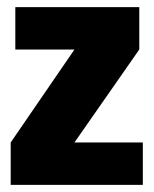

<svg xmlns="http://www.w3.org/2000/svg" viewBox="-20 -519 431 539"><path d="M371 -499V-380H23V-499ZM189 -380H371L189 -119H10ZM381 -119V0H10V-119Z"/></svg>

Font: Teko Variable Light
Style: Regular
Weight: 300
Designer: Manushi Parikh, Jonny Pinhorn
Foundry: Indian Type Foundry
Version: Version 3.000